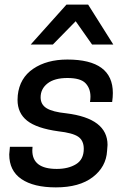

<svg xmlns="http://www.w3.org/2000/svg" viewBox="-20 -800 564 832"><path d="M471 -607H379L308 -708L209 -607H113L268 -780H362ZM222 12Q126 12 73 -24Q20 -60 20 -131L23 -164H121L120 -148Q120 -68 226 -68Q276 -68 309.5 -88.5Q343 -109 343 -155Q343 -191 319 -207.5Q295 -224 233 -231Q139 -244 97.5 -277Q56 -310 56 -367L57 -387Q65 -462 124 -502Q183 -542 272 -542Q469 -542 469 -397Q469 -379 466 -358H370Q372 -370 372 -381Q372 -417 350.5 -439.5Q329 -462 272 -462Q216 -462 186 -438.5Q156 -415 156 -378Q156 -347 182 -331Q208 -315 267 -309Q446 -287 446 -172L444 -146Q440 -77 382 -32.5Q324 12 222 12Z"/></svg>

Font: Tanohe Sans Medium
Style: Italic
Weight: 500
Designer: Village Type and Design LLC & Cristiano Sobral
Foundry: Cooper Hewitt Smithsonian Design Museum
Version: Version 1.00;September 29, 2021;FontCreator 13.0.0.2655 64-b